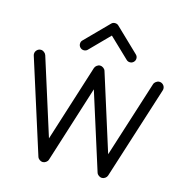

<svg xmlns="http://www.w3.org/2000/svg" viewBox="-135 -1088 1174 1224"><g transform="rotate(15 451.5 -475.5)"><path d="M449.2 -952.6Q458.5 -962.9 473.1 -962.9Q487.8 -962.9 497.1 -953.6L651.9 -805.2Q663.1 -794.9 663.1 -780.3Q663.1 -766.1 653.1 -756.1Q643.1 -746.1 628.9 -746.1Q614.7 -746.1 605 -755.9L474.1 -880.9L350.1 -754.9Q340.3 -744.1 325.2 -744.1Q311 -744.1 301 -754.2Q291 -764.2 291 -778.3Q291 -793.5 301.3 -802.7ZM417 -651.4Q420.4 -661.6 430.4 -669.2Q440.4 -676.8 451.7 -676.8Q462.9 -676.8 473.1 -669.4Q483.4 -662.1 486.8 -651.4L647 -144L807.6 -648.9Q811 -659.7 821.3 -667.2Q831.5 -674.8 842.8 -674.8Q857.9 -674.8 868.7 -664.1Q879.4 -653.3 879.4 -638.2Q879.4 -632.3 877.4 -626.5L682.1 -13.2Q678.7 -2.4 668.5 4.9Q658.2 12.2 647 12.2Q636.2 12.2 626 4.9Q615.7 -2.4 612.3 -13.2L451.7 -520L291.5 -13.2Q288.1 -2.4 277.8 4.9Q267.6 12.2 256.3 12.2Q245.6 12.2 235.4 4.9Q225.1 -2.4 221.7 -13.2L26.4 -627.9Q24.4 -633.8 24.4 -639.6Q24.4 -654.8 35.2 -665.5Q45.9 -676.3 61 -676.3Q72.3 -676.3 82.5 -668.5Q92.8 -660.6 96.2 -649.9L256.3 -144Z"/></g></svg>

Font: Manjari
Style: Regular
Weight: 400
Designer: Santhosh Thottingal <santhosh.thottingal@gmail.com>
Foundry: SMC
Version: Version 2.000